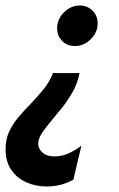

<svg xmlns="http://www.w3.org/2000/svg" viewBox="-75 -449 428 691"><path d="M93.1 222.2Q54.2 222.2 20.1 207.3Q-13.9 192.4 -34.4 162.5Q-54.9 132.6 -54.9 88.2Q-54.9 52.1 -41.7 24Q-28.5 -4.2 -7.6 -28.5Q13.2 -52.8 36.5 -76.7Q59.7 -100.7 81.2 -127.1Q102.8 -153.5 116 -186.1H211.1Q204.9 -151.4 187.8 -120.5Q170.8 -89.6 149.7 -63.2Q128.5 -36.8 108.7 -13.2Q88.9 10.4 75.7 30.6Q62.5 50.7 62.5 68.8Q62.5 86.1 77.8 100Q93.1 113.9 120.8 113.9Q150 113.9 175.3 101.4Q200.7 88.9 218.1 75L188.9 197.9Q143.8 222.2 93.1 222.2ZM194.4 -283.3Q166.7 -283.3 148.6 -301.7Q130.6 -320.1 130.6 -347.2Q130.6 -379.9 155.2 -404.5Q179.9 -429.2 212.5 -429.2Q238.9 -429.2 257.6 -411.1Q276.4 -393.1 276.4 -364.6Q276.4 -332.6 251.7 -308Q227.1 -283.3 194.4 -283.3Z"/></svg>

Font: Afacad
Style: Italic
Weight: 400
Italic angle: -14°
Designer: Kristian Moeller
Foundry: Dicotype
Version: Version 1.000